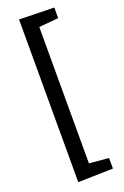

<svg xmlns="http://www.w3.org/2000/svg" viewBox="-186 -824 717 1109"><g transform="rotate(-20 172.5 -270.0)"><path d="M305 160V225L90 230V-770L305 -765V-700L185 -689V149Z"/></g></svg>

Font: Bitter
Style: Regular
Weight: 400
Designer: Sol Matas
Foundry: Sol Matas
Version: Version 1.001